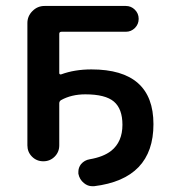

<svg xmlns="http://www.w3.org/2000/svg" viewBox="-20 -565 574 647"><path d="M288.1 -331.1Q497.1 -331.1 497.1 -146.5Q497.1 38.1 296.9 62.5Q293.9 62.5 291 62.5Q275.4 62.5 262.7 51.8Q248 40 244.1 20.5Q244.1 16.6 244.1 13.7Q244.1 0 252.9 -11.7Q264.6 -25.4 282.2 -28.3Q328.1 -36.1 354.5 -56.6Q392.6 -86.9 392.6 -144.5Q392.6 -198.2 363.8 -222.7Q335 -247.1 267.6 -247.1Q220.7 -247.1 185.5 -227.5Q179.7 -223.6 179.7 -216.8V-75.2Q179.7 -52.7 164.1 -37.1Q148.4 -21.5 126 -21.5Q103.5 -21.5 87.9 -37.1Q72.3 -52.7 72.3 -75.2V-487.3Q72.3 -510.7 89.4 -527.8Q106.4 -544.9 129.9 -544.9H404.3Q421.9 -544.9 434.6 -532.2Q447.3 -519.5 447.3 -501.5Q447.3 -483.4 434.6 -470.7Q421.9 -458 404.3 -458H187.5Q179.7 -458 179.7 -451.2V-318.4Q179.7 -316.4 181.6 -314.9Q183.6 -313.5 186.5 -314.5Q231.4 -331.1 288.1 -331.1Z"/></svg>

Font: Gen Jyuu Gothic Medium
Style: Regular
Weight: 500
Designer: [Source Han Sans]
Ryoko NISHIZUKA  (kana & ideographs); Paul D. Hunt (Latin, Greek & Cyrillic); Wenlong ZHANG  (bopomofo
Version: Version 1.002.20150607